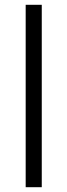

<svg xmlns="http://www.w3.org/2000/svg" viewBox="-20 -780 281 800"><path d="M154 0H87V-760H154Z"/></svg>

Font: Noto Sans Syriac Eastern Light
Style: Regular
Weight: 300
Designer: Patrick Giasson and the Monotype Design Team
Foundry: Monotype Imaging Inc.
Version: Version 3.001